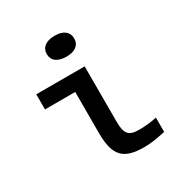

<svg xmlns="http://www.w3.org/2000/svg" viewBox="-167 -841 935 979"><g transform="rotate(-30 300.0 -351.5)"><path d="M426 -81C365 -81 345 -100 345 -174V-500H60V-411H238V-169C238 -33 283 9 403 9C441 9 473 4 529 -8V-92C489 -84 456 -81 426 -81ZM209 -649C209 -612 238 -589 291 -589C341 -589 370 -612 370 -649V-651C370 -689 341 -712 291 -712C238 -712 209 -689 209 -651Z"/></g></svg>

Font: LT Wave Mono Medium
Style: Regular
Weight: 500
Designer: Daniel Lyons
Version: Version 2.5 (Glyphs App)